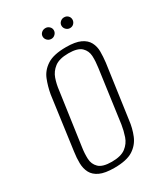

<svg xmlns="http://www.w3.org/2000/svg" viewBox="-158 -681 661 760"><g transform="rotate(-30 172.0 -301.0)"><path d="M137 7Q94 7 70.5 -4Q47 -15 37 -34Q27 -53 26.5 -77.5Q26 -102 30 -129L63 -371Q69 -405 81 -435Q93 -465 122.5 -484Q152 -503 209 -503Q251 -503 274.5 -492Q298 -481 308 -462Q318 -443 318 -420Q318 -397 315 -371L281 -129Q277 -93 264 -61.5Q251 -30 222 -11.5Q193 7 137 7ZM140 -19Q182 -19 203.5 -35.5Q225 -52 233.5 -77Q242 -102 246 -128L279 -368Q283 -395 282 -419.5Q281 -444 264 -460.5Q247 -477 205 -477Q163 -477 141.5 -460.5Q120 -444 111.5 -419.5Q103 -395 100 -368L66 -128Q62 -102 63 -77Q64 -52 81 -35.5Q98 -19 140 -19ZM176 -560Q165 -560 157.5 -567.5Q150 -575 150 -585Q150 -595 157.5 -602Q165 -609 176 -609Q186 -609 193.5 -602Q201 -595 201 -585Q201 -575 193.5 -567.5Q186 -560 176 -560ZM261 -560Q251 -560 243.5 -567.5Q236 -575 236 -585Q236 -595 243.5 -602Q251 -609 261 -609Q272 -609 279 -602Q286 -595 286 -585Q286 -575 279 -567.5Q272 -560 261 -560Z"/></g></svg>

Font: Alumni Sans ExtraLight
Style: Italic
Weight: 250
Italic angle: -8°
Version: Version 1.016